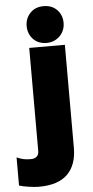

<svg xmlns="http://www.w3.org/2000/svg" viewBox="-130 -914 565 1170"><g transform="rotate(-5 153.0 -329.0)"><path d="M296 -764Q296 -740 287.5 -719.5Q279 -699 264 -684Q249 -669 228.5 -660Q208 -651 183 -651Q132 -651 101 -683.5Q70 -716 70 -764Q70 -811 101 -843.5Q132 -876 183 -876Q234 -876 265 -844Q296 -812 296 -764ZM292 0Q292 105 234.5 161.5Q177 218 59 218Q46 218 30 216.5Q14 215 -2.5 212.5Q-19 210 -34 207Q-49 204 -61 200V28Q-38 38 -19.5 42Q-1 46 25 46Q48 46 61 34.5Q74 23 74 0V-630H292Z"/></g></svg>

Font: TypoPRO Sinkin Sans
Style: 900 X Black
Weight: 950
Designer: Keith Bates
Foundry: K-Type
Version: Sinkin Sans (version 1.0)  by Keith Bates   •   © 2014   www